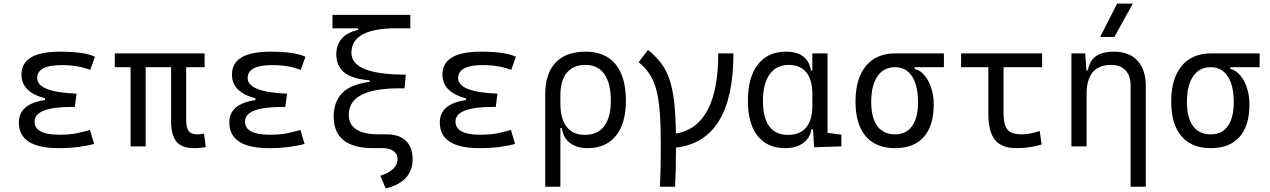

<svg xmlns="http://www.w3.org/2000/svg" viewBox="-20 -815 7071 1069"><path d="M305.7 9.8Q85 9.8 85 -133.3Q85 -236.8 230.5 -257.8V-267.6Q99.6 -301.8 99.6 -399.9Q99.6 -527.3 313.5 -527.3Q449.2 -527.3 508.8 -499L482.4 -425.8Q414.1 -452.6 324.2 -452.6Q187 -452.6 187 -380.4Q187 -302.2 406.2 -293.5L396.5 -219.7H379.9Q172.4 -219.7 172.4 -138.2Q172.4 -64.9 309.6 -64.9Q370.1 -64.9 409.9 -73.7Q449.7 -82.5 481 -91.3L503.9 -13.7Q465.3 -2.9 415.5 3.4Q365.7 9.8 305.7 9.8Z M1060.1 9.8Q992.7 9.8 962.6 -26.1Q932.6 -62 932.6 -141.6V-440.9H791V0H707V-440.9H619.1V-517.6H1119.1V-440.9H1016.6V-146.5Q1016.6 -105 1029.8 -85.9Q1043 -66.9 1081.5 -66.9Q1087.9 -66.9 1095.9 -67.9Q1104 -68.8 1115.7 -70.8L1126 3.4Q1097.7 9.8 1060.1 9.8Z M1477.5 9.8Q1256.8 9.8 1256.8 -133.3Q1256.8 -236.8 1402.3 -257.8V-267.6Q1271.5 -301.8 1271.5 -399.9Q1271.5 -527.3 1485.4 -527.3Q1621.1 -527.3 1680.7 -499L1654.3 -425.8Q1585.9 -452.6 1496.1 -452.6Q1358.9 -452.6 1358.9 -380.4Q1358.9 -302.2 1578.1 -293.5L1568.4 -219.7H1551.8Q1344.2 -219.7 1344.2 -138.2Q1344.2 -64.9 1481.4 -64.9Q1542 -64.9 1581.8 -73.7Q1621.6 -82.5 1652.8 -91.3L1675.8 -13.7Q1637.2 -2.9 1587.4 3.4Q1537.6 9.8 1477.5 9.8Z M2057.6 9.8Q1837.9 9.8 1837.9 -166Q1837.9 -248.5 1885.5 -297.1Q1933.1 -345.7 2038.6 -359.4V-367.7Q1939.9 -376 1896.2 -411.9Q1852.5 -447.8 1852.5 -511.2Q1852.5 -620.6 1973.6 -648.4V-657.2H1831.1V-732.4H2264.6V-657.2H2160.2Q1936.5 -649.4 1936.5 -521Q1936.5 -399.4 2239.3 -399.4L2232.4 -323.2H2202.6Q1921.9 -323.2 1921.9 -175.8Q1921.9 -66.9 2090.3 -66.9H2134.8Q2203.1 -66.9 2240.2 -30.8Q2277.3 5.4 2277.3 71.3Q2277.3 197.3 2127.4 234.4L2097.7 163.6Q2143.1 149.4 2168.2 126Q2193.4 102.5 2193.4 71.3Q2193.4 42 2171.4 25.9Q2149.4 9.8 2108.9 9.8Z M2649.4 9.8Q2428.7 9.8 2428.7 -133.3Q2428.7 -236.8 2574.2 -257.8V-267.6Q2443.4 -301.8 2443.4 -399.9Q2443.4 -527.3 2657.2 -527.3Q2793 -527.3 2852.5 -499L2826.2 -425.8Q2757.8 -452.6 2668 -452.6Q2530.8 -452.6 2530.8 -380.4Q2530.8 -302.2 2750 -293.5L2740.2 -219.7H2723.6Q2516.1 -219.7 2516.1 -138.2Q2516.1 -64.9 2653.3 -64.9Q2713.9 -64.9 2753.7 -73.7Q2793.5 -82.5 2824.7 -91.3L2847.7 -13.7Q2809.1 -2.9 2759.3 3.4Q2709.5 9.8 2649.4 9.8Z M3251.5 9.8Q3192.4 9.8 3154.3 -18.3Q3116.2 -46.4 3107.9 -102.1H3100.1V224.6H3015.6V-289.1Q3015.6 -405.3 3073.2 -466.3Q3130.9 -527.3 3240.2 -527.3Q3349.6 -527.3 3407.2 -457.3Q3464.8 -387.2 3464.8 -253.9Q3464.8 -127.4 3409.2 -58.8Q3353.5 9.8 3251.5 9.8ZM3100.1 -238.8Q3100.1 -153.3 3135.3 -108.6Q3170.4 -64 3236.3 -64Q3307.1 -64 3344 -112.5Q3380.9 -161.1 3380.9 -253.9Q3380.9 -351.6 3344.7 -402.6Q3308.6 -453.6 3240.2 -453.6Q3172.4 -453.6 3136.2 -410.4Q3100.1 -367.2 3100.1 -284.7Z M3654.3 224.6Q3656.7 176.8 3658 119.4Q3659.2 62 3659.2 -4.9Q3659.2 -113.3 3653.6 -188.2Q3647.9 -263.2 3634.3 -314.5Q3620.6 -365.7 3596.7 -402.1Q3572.8 -438.5 3535.6 -469.2L3587.9 -537.1Q3631.3 -502.4 3660.6 -463.6Q3689.9 -424.8 3707.5 -372.8Q3725.1 -320.8 3733.4 -247.6Q3741.7 -174.3 3743.2 -71.3Q3979 -111.3 3979 -517.6H4063.5Q4063.5 -30.3 3743.7 6.8Q3743.7 69.8 3742.4 124.3Q3741.2 178.7 3738.8 224.6Z M4351.1 9.8Q4252.4 9.8 4198.2 -58.3Q4144 -126.5 4144 -253.9Q4144 -384.3 4199.5 -455.8Q4254.9 -527.3 4355.5 -527.3Q4418 -527.3 4452.6 -500.2Q4487.3 -473.1 4495.1 -422.4H4502.9V-517.6H4587.4V-75.2L4664.6 -65.4V0L4512.7 4.9L4506.8 -95.2H4497.6Q4490.7 -47.4 4452.1 -18.8Q4413.6 9.8 4351.1 9.8ZM4502.9 -225.1V-292.5Q4502.9 -370.6 4469.2 -412.1Q4435.5 -453.6 4371.6 -453.6Q4302.7 -453.6 4265.4 -401.6Q4228 -349.6 4228 -253.9Q4228 -64 4368.7 -64Q4434.1 -64 4468.5 -105.5Q4502.9 -147 4502.9 -225.1Z M4963.4 9.8Q4856.4 9.8 4799.8 -56.9Q4743.2 -123.5 4743.2 -249Q4743.2 -377.4 4801 -447.5Q4858.9 -517.6 4963.4 -517.6H5235.4V-440.9H5072.8V-431.2Q5103 -424.3 5127 -396.2Q5150.9 -368.2 5164.8 -325.7Q5178.7 -283.2 5178.7 -232.9Q5178.7 -115.2 5123.5 -52.7Q5068.4 9.8 4963.4 9.8ZM4963.4 -66.9Q5025.4 -66.9 5058.3 -113Q5091.3 -159.2 5091.3 -245.6Q5091.3 -339.4 5057.9 -390.1Q5024.4 -440.9 4963.4 -440.9Q4899.9 -440.9 4865.2 -390.1Q4830.6 -339.4 4830.6 -245.6Q4830.6 -159.2 4864.7 -113Q4898.9 -66.9 4963.4 -66.9Z M5640.1 9.8Q5557.1 9.8 5520 -35.6Q5482.9 -81.1 5482.9 -181.2V-440.9H5331.1V-517.6H5782.2V-440.9H5567.4V-184.1Q5567.4 -122.6 5588.4 -94.7Q5609.4 -66.9 5670.9 -66.9Q5710 -66.9 5769 -85.4L5779.3 -10.3Q5711.4 9.8 5640.1 9.8Z M6274.9 224.6V-337.4Q6274.9 -393.1 6246.6 -423.3Q6218.3 -453.6 6167 -453.6Q6029.8 -453.6 6029.8 -291.5V0H5945.3V-517.6H6022L6028.8 -423.8H6037.6Q6052.7 -527.3 6181.6 -527.3Q6266.6 -527.3 6313 -477.5Q6359.4 -427.7 6359.4 -336.9V224.6ZM6105.5 -609.4 6199.7 -794.9H6287.1L6184.6 -609.4Z M6721.2 9.8Q6614.3 9.8 6557.6 -56.9Q6501 -123.5 6501 -249Q6501 -377.4 6558.8 -447.5Q6616.7 -517.6 6721.2 -517.6H6993.2V-440.9H6830.6V-431.2Q6860.8 -424.3 6884.8 -396.2Q6908.7 -368.2 6922.6 -325.7Q6936.5 -283.2 6936.5 -232.9Q6936.5 -115.2 6881.3 -52.7Q6826.2 9.8 6721.2 9.8ZM6721.2 -66.9Q6783.2 -66.9 6816.2 -113Q6849.1 -159.2 6849.1 -245.6Q6849.1 -339.4 6815.7 -390.1Q6782.2 -440.9 6721.2 -440.9Q6657.7 -440.9 6623 -390.1Q6588.4 -339.4 6588.4 -245.6Q6588.4 -159.2 6622.6 -113Q6656.7 -66.9 6721.2 -66.9Z"/></svg>

Font: Cascadia Mono NF SemiLight
Style: Regular
Weight: 350
Monospace: yes
Designer: Aaron Bell
Foundry: Saja Typeworks
Version: Version 2404.023; ttfautohint (v1.8.4)